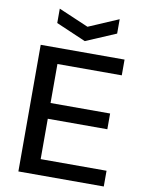

<svg xmlns="http://www.w3.org/2000/svg" viewBox="-102 -1034 833 1105"><g transform="rotate(10 314.5 -482.0)"><path d="M84 -740H574V-648H198V-420H546V-328H198V-92H583V0H84ZM156 -964 331 -889 506 -964V-880L330 -805L156 -880Z"/></g></svg>

Font: EncodeSans
Style: Medium
Weight: 500
Designer: Pablo Impallari, Andres Torresi
Foundry: Pablo Impallari, Andres Torresi
Version: Version 1.000; ttfautohint (v1.4.1)